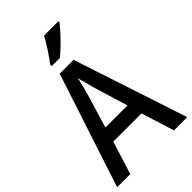

<svg xmlns="http://www.w3.org/2000/svg" viewBox="-275 -1039 1137 1137"><g transform="rotate(-45 293.5 -470.5)"><path d="M476 0 411 -207H175L110 0H0L235 -716H351L587 0ZM322 -509Q317 -530 307 -564.5Q297 -599 292 -622Q287 -595 278.5 -562Q270 -529 264 -509L201 -299H386ZM448 -931Q434 -912 408 -883.5Q382 -855 353 -827Q324 -799 301 -781H233V-793Q257 -825 284 -866Q311 -907 329 -941H448Z"/></g></svg>

Font: Noto Sans Kannada SemiCondensed Medium
Style: Regular
Weight: 500
Width: 4
Designer: Jelle Bosma - Monotype Design Team
Foundry: Monotype Imaging Inc.
Version: Version 2.005; ttfautohint (v1.8.4.7-5d5b)